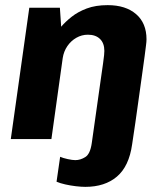

<svg xmlns="http://www.w3.org/2000/svg" viewBox="-20 -541 636 747"><path d="M312 186Q296 186 275 183.5Q254 181 234 176.5Q214 172 200 166L214 69Q225 74 243.5 78Q262 82 273 82Q293 82 312 70Q331 58 337 16Q350 -75 358.5 -136Q367 -197 372.5 -235Q378 -273 381 -294.5Q384 -316 385 -326.5Q386 -337 386 -343Q386 -373 369 -389.5Q352 -406 322 -406Q298 -406 277 -394Q256 -382 242 -361.5Q228 -341 224 -315L180 0H22L94 -511H213L218 -437Q234 -456 258.5 -475.5Q283 -495 317.5 -508Q352 -521 399 -521Q469 -521 509.5 -486Q550 -451 550 -388Q550 -379 548 -364Q546 -349 542.5 -321Q539 -293 532.5 -248.5Q526 -204 517 -137.5Q508 -71 494 21Q482 106 435 146Q388 186 312 186Z"/></svg>

Font: Chivo Medium
Style: Bold Italic
Weight: 700
Italic angle: -8.05°
Version: Version 2.002